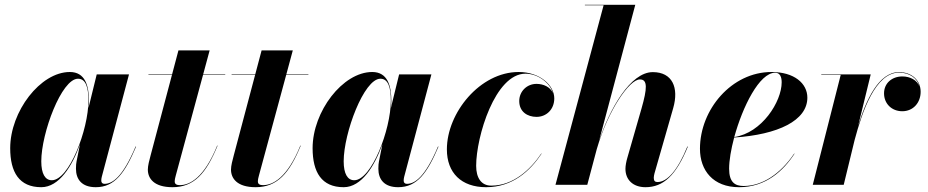

<svg xmlns="http://www.w3.org/2000/svg" viewBox="-20 -770 3868 800"><path d="M350.5 -350C350.5 -412.5 335 -470 271 -470C148 -470 22.5 -305.5 22.5 -152.5C22.5 -52.5 60 10 152 10C226 10 280.5 -77 313.5 -169.5L313 -168L299 -97.5C297.5 -90.5 296.5 -81 296.5 -67C296.5 -22 321.5 10 379 10C458 10 500 -49 547 -159L545 -159.5C491 -31.5 448 -4 415.5 -4C406 -4 402 -9.5 402 -17.5C402 -22 402.5 -27 404 -33L517.5 -460H383L348.5 -319.5C350 -330.5 350.5 -341 350.5 -350ZM348.5 -351.5C348.5 -228.5 267.5 -19 196 -19C168 -19 152 -46 152 -98C152 -215.5 236.5 -442 305 -442C338 -442 348.5 -404.5 348.5 -351.5Z M886.5 -163 885 -163.5C831 -30 771 1.5 729 1.5C715.5 1.5 708 -3.5 708 -13.5C708 -22.5 710.5 -31.5 712.5 -39L826 -458H918.5V-460H826.5L853.5 -560H723.5L697 -460H598.5V-458H696.5L607.5 -122.5C602 -102.5 596 -79 596 -63.5C596 -26.5 621.5 10 698.5 10C788.5 10 839 -47.5 886.5 -163Z M1233 -163 1231.5 -163.5C1177.5 -30 1117.5 1.5 1075.5 1.5C1062 1.5 1054.5 -3.5 1054.5 -13.5C1054.5 -22.5 1057 -31.5 1059 -39L1172.5 -458H1265V-460H1173L1200 -560H1070L1043.5 -460H945V-458H1043L954 -122.5C948.5 -102.5 942.5 -79 942.5 -63.5C942.5 -26.5 968 10 1045 10C1135 10 1185.5 -47.5 1233 -163Z M1610.5 -350C1610.5 -412.5 1595 -470 1531 -470C1408 -470 1282.5 -305.5 1282.5 -152.5C1282.5 -52.5 1320 10 1412 10C1486 10 1540.5 -77 1573.5 -169.5L1573 -168L1559 -97.5C1557.5 -90.5 1556.5 -81 1556.5 -67C1556.5 -22 1581.5 10 1639 10C1718 10 1760 -49 1807 -159L1805 -159.5C1751 -31.5 1708 -4 1675.5 -4C1666 -4 1662 -9.5 1662 -17.5C1662 -22 1662.5 -27 1664 -33L1777.5 -460H1643L1608.5 -319.5C1610 -330.5 1610.5 -341 1610.5 -350ZM1608.5 -351.5C1608.5 -228.5 1527.5 -19 1456 -19C1428 -19 1412 -46 1412 -98C1412 -215.5 1496.5 -442 1565 -442C1598 -442 1608.5 -404.5 1608.5 -351.5Z M2236.5 -129.5 2235.5 -130.5C2189.5 -62 2117.5 3.5 2027 3.5C1985.5 3.5 1964 -28.5 1964 -79C1964 -200.5 2043 -463 2169.5 -463C2220.5 -463 2271 -426 2284 -382C2273.5 -407.5 2244 -420.5 2215.5 -420.5C2175 -420.5 2143.5 -389 2143.5 -349C2143.5 -304 2178 -283 2215.5 -283C2257 -283 2289.5 -314.5 2289.5 -360C2289.5 -414 2230.5 -470 2141 -470C1980 -470 1842 -300 1842 -147.5C1842 -50 1902 10 2005.5 10C2116.5 10 2189.5 -59 2236.5 -129.5Z M2653 -318 2594.5 -114.5C2589.5 -98 2586 -79.5 2586 -66.5C2586 -21 2617.5 10 2669.5 10C2743.5 10 2796.5 -38.5 2846 -159L2844 -159.5C2803.5 -60 2760 -11.5 2719.5 -11.5C2709.5 -11.5 2704 -16 2704 -29C2704 -34 2705.5 -42 2707 -47.5L2785 -319.5C2809.5 -405 2781.5 -469.5 2700 -469.5C2606.5 -469.5 2521 -316.5 2476.5 -184.5L2627 -750H2417V-748H2495L2294.5 0H2427L2466.5 -148.5C2514 -312 2603 -439.5 2646 -439C2679.5 -439.5 2676.5 -400.5 2653 -318Z M3018 -67C3018 -101.5 3026 -148 3039 -197C3222.5 -209 3344 -268 3344 -363C3344 -423 3289 -470 3194.5 -470C3029 -470 2896.5 -314.5 2896.5 -150C2896.5 -60 2951 10 3059.5 10C3171 10 3244 -58.5 3290.5 -129.5L3289 -130C3231.5 -44.5 3155 5 3078.5 5C3042 5 3018 -11 3018 -67ZM3210 -467C3231 -467 3237 -447.5 3237 -427C3237 -346.5 3154.5 -216 3039.5 -199C3074 -325 3144 -467 3210 -467Z M3483 -458 3366.5 0H3495.5L3541 -187C3572.5 -305 3627.5 -467.5 3726 -467.5C3770 -467.5 3802 -444 3811.5 -409C3801.5 -436 3772.5 -451.5 3740 -451.5C3696 -451.5 3663.5 -423 3663.5 -381C3663.5 -338 3695.5 -306.5 3739.5 -306.5C3785 -306.5 3816 -342 3816 -387.5C3816 -435.5 3779 -469.5 3726 -469.5C3641.5 -469.5 3588.5 -353.5 3555.5 -245L3608 -460H3402V-458Z"/></svg>

Font: Bodoni* 96pt
Style: Bold Italic
Weight: 700
Italic angle: -13°
Version: Version 2.3